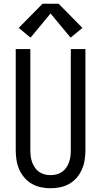

<svg xmlns="http://www.w3.org/2000/svg" viewBox="-20 -997 540 1025"><path d="M250 8Q224 8 198 2.5Q172 -3 149.5 -16Q127 -29 110 -49Q93 -69 82.5 -93Q72 -117 68 -143Q64 -169 64 -195V-735H142V-195Q142 -179 144 -162.5Q146 -146 151.5 -131Q157 -116 166 -102.5Q175 -89 188.5 -79.5Q202 -70 218 -66Q234 -62 250 -62Q266 -62 282 -66Q298 -70 311.5 -79.5Q325 -89 334 -102.5Q343 -116 348.5 -131Q354 -146 356 -162.5Q358 -179 358 -195V-735H436V-195Q436 -169 432 -143Q428 -117 417.5 -93Q407 -69 390 -49Q373 -29 350.5 -16Q328 -3 302 2.5Q276 8 250 8ZM143 -796 80 -848 207 -977H293L420 -848L357 -796L250 -925Z"/></svg>

Font: Iosevka Julsh Curly
Style: Regular
Weight: 400
Designer: Belleve Invis
Foundry: Belleve Invis
Version: Version 15.0.2; ttfautohint (v1.8.4)